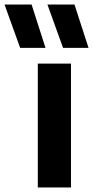

<svg xmlns="http://www.w3.org/2000/svg" viewBox="-118 -828 411 848"><path d="M49 0V-547H195.5V0ZM-29 -616.5 -98 -808H21.5L83 -616.5ZM160.5 -616.5 91.5 -808H211L273 -616.5Z"/></svg>

Font: Encode Sans Condensed
Style: Bold
Weight: 700
Width: 3
Designer: Multiple Designers
Foundry: Impallari Type
Version: Version 2.000